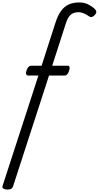

<svg xmlns="http://www.w3.org/2000/svg" viewBox="-132 -1039 810 1574"><path d="M270 -420 -25 489Q-30 502 -40 508.5Q-50 515 -73 515Q-89 515 -103 508Q-117 501 -110 482L183 -420H99Q88 -420 83 -430Q78 -440 85 -460Q98 -500 123 -500H209L322 -851Q341 -911 367.5 -948Q394 -985 431 -1002Q468 -1019 517 -1019Q562 -1019 596.5 -1000Q631 -981 646 -964Q660 -949 657 -937Q654 -925 643 -914Q630 -901 618.5 -899.5Q607 -898 596 -906Q577 -921 554 -930Q531 -939 513 -939Q471 -939 447 -917.5Q423 -896 407 -845L296 -500H423Q447 -500 435 -460Q422 -420 400 -420Z"/></svg>

Font: Playwrite NZ
Style: Regular
Weight: 400
Designer: Veronika Burian, José Scaglione
Foundry: TypeTogether
Version: Version 1.002